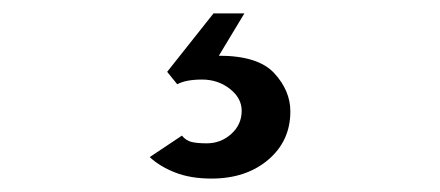

<svg xmlns="http://www.w3.org/2000/svg" viewBox="-20 -30 656 286"><path d="M295 236Q264 236 241 227Q218 218 203 204L251 172Q257 179.5 265.5 181.5Q274 183.5 288 183.5Q309 183.5 324.5 169.5Q340 155.5 340 135Q340 116 322.2 102.2Q304.5 88.5 281 88.5Q257 88.5 244 95.5L229 77L298 -10H344L306 53Q364.5 53 388.5 79Q412.5 105 412.5 136Q412.5 180 379.5 208Q346.5 236 295 236Z"/></svg>

Font: Overpass Mono Light
Style: Regular
Weight: 400
Monospace: yes
Version: Version 4.000